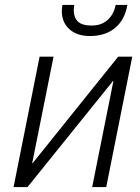

<svg xmlns="http://www.w3.org/2000/svg" viewBox="-20 -758 568 778"><path d="M410.5 0H353.5L439.5 -429.5L438 -430L91.5 0H35L140.5 -528.5H197L110.5 -97L112 -96.5L459 -528.5H516ZM344.5 -612Q285.5 -612 254.5 -646.5Q230.5 -673 230.5 -712.5Q230.5 -724.5 233 -738H281Q279 -726.5 279 -716Q279 -692 290.5 -676.5Q306.5 -654.5 351 -654.5Q392 -654.5 417 -678Q442 -701.5 448.5 -738H496Q486 -678 446.5 -645Q407 -612 344.5 -612Z"/></svg>

Font: Roberto Sans Light
Style: Italic
Weight: 300
Italic angle: -11°
Designer: Google
Version: Version 1.00;June 11, 2020;FontCreator 12.0.0.2522 64-bit; t